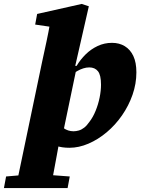

<svg xmlns="http://www.w3.org/2000/svg" viewBox="-102 -736 732 977"><path d="M-82 221 -71 162 46 152H119L253 162L242 221ZM-22 221 112 -420Q125 -480 135 -526.5Q145 -573 153 -620L214 -591L77 -611L87 -665L314 -716L350 -704L280 -397L288 -392L215 -42L203 -33Q195 12 187 54.5Q179 97 171.5 138Q164 179 156 221ZM251 16Q213 16 183.5 6Q154 -4 127 -22L173 -131Q198 -101 221 -84.5Q244 -68 272 -68Q285 -68 299 -72Q313 -76 326.5 -86.5Q340 -97 353 -116Q371 -139 384.5 -172Q398 -205 405 -240Q412 -275 412 -305Q412 -354 396.5 -373.5Q381 -393 352 -393Q337 -393 321.5 -388Q306 -383 292 -375Q278 -367 266 -358L260 -401H288Q307 -433 334 -459.5Q361 -486 395 -502Q429 -518 468 -518Q505 -518 533 -501Q561 -484 576.5 -451Q592 -418 592 -368Q592 -310 572.5 -254Q553 -198 519 -149Q485 -100 441 -63Q397 -26 348 -5Q299 16 251 16Z"/></svg>

Font: Source Serif 4 Black
Style: Italic
Weight: 900
Italic angle: -12°
Designer: Frank Grießhammer
Foundry: Adobe Systems Incorporated
Version: Version 4.004;hotconv 1.0.116;makeotfexe 2.5.65601